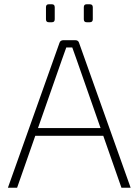

<svg xmlns="http://www.w3.org/2000/svg" viewBox="-20 -878 648 898"><path d="M332 -690Q339 -690 343.5 -687Q348 -684 350 -677L591 0H548L338 -600Q333 -614 328 -628Q323 -642 318 -656H290Q285 -642 280 -628Q275 -614 270 -600L60 0H17L258 -677Q260 -684 265 -687Q270 -690 276 -690ZM478 -279V-243H128V-279ZM400 -858Q414 -858 414 -844V-788Q414 -774 400 -774H385Q372 -774 372 -788V-844Q372 -858 385 -858ZM223 -858Q236 -858 236 -844V-788Q236 -774 223 -774H208Q195 -774 195 -788V-844Q195 -858 208 -858Z"/></svg>

Font: Exo 2 ExtraLight
Style: Regular
Weight: 250
Designer: Natanael Gama
Foundry: Natanael Gama
Version: Version 2.010